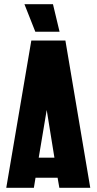

<svg xmlns="http://www.w3.org/2000/svg" viewBox="-20 -893 459 913"><path d="M291 -700.2 409.2 0H262.2L253.9 -47.9H148.9L141.1 0H9.8L128.9 -700.2ZM96.2 -873H231.9L263.2 -742.2H147.9ZM164.1 -143.1H238.8L202.1 -370.1Z"/></svg>

Font: Quaderni
Style: Regular
Weight: 400
Designer: Romain Laurent, Daphné Lejeune, Alexandre D’Hubert
Foundry: ESAD Valence
Version: Version 1.000;FEAKit 1.0